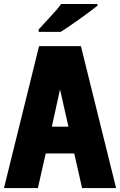

<svg xmlns="http://www.w3.org/2000/svg" viewBox="-45 -950 606 970"><path d="M447.3 -929.7V-920.9Q410.2 -891.6 350.8 -849.4Q291.5 -807.1 261.7 -789.1H150.4V-801.3Q219.2 -875.5 235.6 -894.3Q252 -913.1 263.7 -929.7ZM541.5 0H369.6L330.1 -174.8H186L146.5 0H-24.9L152.3 -716.8H363.8ZM300.8 -310.1 258.3 -498Q250.5 -460.4 216.8 -310.1Z"/></svg>

Font: Open Sans Hebrew Condensed Extra Bold
Style: Regular
Weight: 800
Width: 3
Foundry: Ascender Corporation, Yanek Iontef
Version: Version 2.001;PS 002.001;hotconv 1.0.70;makeotf.lib2.5.58329